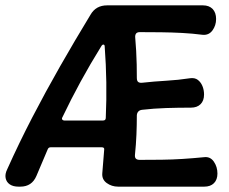

<svg xmlns="http://www.w3.org/2000/svg" viewBox="-21 -692 855 717"><path d="M48 5Q28 5 15.5 -3.5Q3 -12 0 -27Q-3 -42 6 -60Q50 -158 99.5 -253.5Q149 -349 203.5 -444.5Q258 -540 317 -637Q337 -672 379 -672H737Q760 -672 773 -658.5Q786 -645 786 -621Q786 -597 772.5 -578.5Q759 -560 736 -562Q697 -567 658.5 -569Q620 -571 580.5 -571.5Q541 -572 501 -572Q491 -572 487 -566.5Q483 -561 484 -551Q486 -527 487.5 -502Q489 -477 489.5 -451.5Q490 -426 490 -401Q490 -390 495 -386Q500 -382 510 -383Q555 -388 599.5 -390.5Q644 -393 690 -400Q707 -402 718 -393.5Q729 -385 735 -370.5Q741 -356 741 -339Q741 -316 728 -303Q715 -290 692 -290Q644 -290 598.5 -288.5Q553 -287 510 -282Q501 -281 496 -276Q491 -271 490 -262Q490 -225 488.5 -189Q487 -153 483 -114Q482 -104 486.5 -99.5Q491 -95 501 -95Q543 -95 582.5 -95.5Q622 -96 661 -98.5Q700 -101 741 -105Q764 -108 777.5 -88.5Q791 -69 791 -44Q791 -21 778 -8Q765 5 742 5H420Q396 5 377.5 -8.5Q359 -22 361 -45Q363 -67 364.5 -88.5Q366 -110 368 -132Q370 -142 359 -142H168Q160 -142 157 -134Q146 -109 136 -84.5Q126 -60 115 -35Q98 5 55 5ZM219 -242H364Q374 -242 374 -252Q377 -319 376 -385Q375 -451 370 -518Q370 -525 365.5 -525.5Q361 -526 357 -519Q316 -453 280 -387Q244 -321 212 -254Q209 -249 211.5 -245.5Q214 -242 219 -242Z"/></svg>

Font: Winky Sans Medium
Style: Regular
Weight: 500
Designer: Simon Atzbach
Foundry: typofactur
Version: Version 1.205